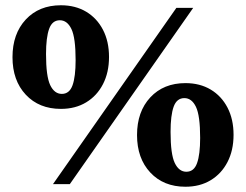

<svg xmlns="http://www.w3.org/2000/svg" viewBox="-20 -700 936 730"><path d="M181.5 0 650.5 -670H714.5L245.5 0ZM211.5 -286Q128.5 -286 78 -340Q27.5 -394 27.5 -482.5Q27.5 -571.5 78 -625.8Q128.5 -680 211.5 -680Q266.5 -680 307.5 -655.5Q348.5 -631 371.5 -586.8Q394.5 -542.5 394.5 -483.5Q394.5 -424.5 371.5 -380Q348.5 -335.5 307.5 -310.8Q266.5 -286 211.5 -286ZM215 -343Q244 -343 255.8 -375.8Q267.5 -408.5 267.5 -471.5Q267.5 -556.5 251.5 -589.8Q235.5 -623 207.5 -623Q178.5 -623 166.8 -590.2Q155 -557.5 155 -494.5Q155 -409.5 171 -376.2Q187 -343 215 -343ZM685 10Q602 10 551.5 -44Q501 -98 501 -186.5Q501 -275.5 551.5 -329.8Q602 -384 685 -384Q740 -384 781 -359.5Q822 -335 845 -290.8Q868 -246.5 868 -187.5Q868 -128.5 845 -84Q822 -39.5 781 -14.8Q740 10 685 10ZM688.5 -47Q717.5 -47 729.2 -79.8Q741 -112.5 741 -175.5Q741 -260.5 725 -293.8Q709 -327 681 -327Q652 -327 640.2 -294.2Q628.5 -261.5 628.5 -198.5Q628.5 -113.5 644.5 -80.2Q660.5 -47 688.5 -47Z"/></svg>

Font: Newsreader Text ExtraBold
Style: Regular
Weight: 800
Designer: Hugues Gentile
Foundry: Production Type
Version: Version 1.001